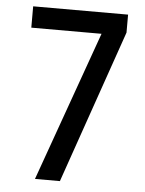

<svg xmlns="http://www.w3.org/2000/svg" viewBox="-52 -756 604 798"><g transform="rotate(5 250.0 -357.0)"><path d="M124 0 347 -625H54V-714H450V-639L228 0Z"/></g></svg>

Font: Noto Sans Mono ExtraCondensed Medium
Style: Regular
Weight: 500
Width: 2
Designer: Monotype Design Team
Foundry: Monotype Imaging Inc.
Version: Version 2.014